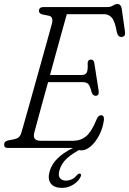

<svg xmlns="http://www.w3.org/2000/svg" viewBox="-36 -735 641 954"><path d="M317.5 0H3Q-16.5 0 -15.5 -17.5Q-15.5 -32 3 -37L34.5 -43Q48.5 -46 57.2 -53.2Q66 -60.5 70.5 -77Q74.5 -90 86 -131Q97.5 -172 113.8 -229.5Q130 -287 147.5 -349.8Q165 -412.5 181 -469.8Q197 -527 208.2 -567.5Q219.5 -608 222.5 -620Q226 -633.5 222.5 -643.8Q219 -654 208 -656.5L173.5 -663.5Q157.5 -668.5 157.5 -680.5Q157.5 -700 181 -700H498.5Q514 -700 525.5 -707.5Q537 -715 548 -715Q565 -715 569 -690.5L585 -578Q589 -553 569 -551.5Q551 -549.5 544.5 -575Q535.5 -628.5 520 -646.5Q504.5 -664.5 482 -664.5H296Q292.5 -652.5 279.8 -606.8Q267 -561 249.2 -496.2Q231.5 -431.5 212.5 -362.5H371.5Q388 -362.5 394.8 -374.2Q401.5 -386 399.5 -422.5Q401.5 -439 414.5 -439Q423.5 -439 427.5 -434Q431.5 -429 432.5 -422.5L454 -285Q458 -259 438.5 -259Q424.5 -259 418.5 -279.5Q410.5 -310.5 401.2 -318.8Q392 -327 375 -327H203Q186 -266.5 171.2 -212.2Q156.5 -158 146.5 -121Q136.5 -84 134 -74.5Q124.5 -35.5 166 -35.5H327.5Q364.5 -35.5 391.8 -57.8Q419 -80 445.5 -145Q454 -162.5 466 -162.5Q482 -162.5 480.5 -139.5Q475 -98 457 -63.5Q439 -29 415.5 -8.5Q392 12 369 12Q355 12 344 6Q333 0 317.5 0ZM366 -16.5 371 2.5Q324 27 296.2 52.2Q268.5 77.5 259 112.5Q252 138 262.2 150.2Q272.5 162.5 291.5 162.5Q305.5 162.5 319.5 156.5Q333.5 150.5 345 136.5Q353 127 360.5 127.5Q364.5 128 366.2 132.2Q368 136.5 364 144.5Q355.5 164 329.8 181.2Q304 198.5 271 198.5Q233 198.5 216.5 176.8Q200 155 210 119Q232.5 34 366 -16.5Z"/></svg>

Font: Fraunces 144pt S100 Light
Style: Italic
Weight: 300
Italic angle: -16°
Version: Version 1.000; ttfautohint (v1.8.3)